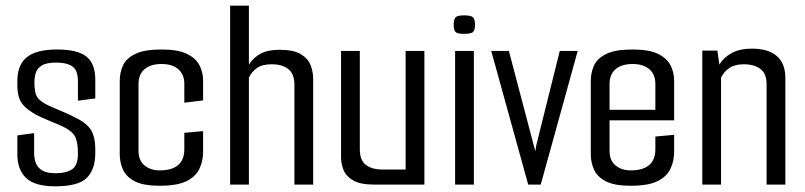

<svg xmlns="http://www.w3.org/2000/svg" viewBox="-20 -649 2830 675"><path d="M174 6Q102 6 71.5 -23.5Q41 -53 41 -106V-173L100 -181V-109Q100 -92 106 -76Q112 -60 128 -50Q144 -40 175 -40Q212 -40 233 -53.5Q254 -67 254 -109Q254 -150 243.5 -169.5Q233 -189 201 -204Q193 -208 180 -213.5Q167 -219 152 -225Q137 -231 124.5 -237Q112 -243 106 -246Q80 -261 66 -275Q52 -289 46.5 -307Q41 -325 41 -350V-364Q41 -421 74.5 -448Q108 -475 180 -475Q253 -475 284 -450Q315 -425 315 -369V-303L254 -295V-363Q254 -402 234.5 -415.5Q215 -429 178 -429Q143 -429 126.5 -418.5Q110 -408 105.5 -392Q101 -376 101 -361Q101 -326 108.5 -311.5Q116 -297 139 -284Q150 -278 167.5 -270.5Q185 -263 204 -255Q223 -247 240 -238Q283 -218 299 -193.5Q315 -169 315 -123V-112Q315 -53 285 -23.5Q255 6 174 6Z M542 4Q483 4 453 -12Q423 -28 412 -53.5Q401 -79 401 -106V-365Q401 -393 412 -418Q423 -443 454.5 -459Q486 -475 548 -475Q606 -475 637.5 -459.5Q669 -444 681.5 -419Q694 -394 694 -366V-296L628 -288V-354Q628 -387 607 -405.5Q586 -424 548 -424Q510 -424 488.5 -406Q467 -388 467 -354V-118Q467 -85 488 -67.5Q509 -50 542 -50Q584 -50 606 -68.5Q628 -87 628 -124V-182L694 -188V-115Q694 -83 681 -55.5Q668 -28 635.5 -12Q603 4 542 4Z M789 -629H855V-422Q871 -447 896.5 -460.5Q922 -474 963 -474Q1013 -474 1038.5 -458Q1064 -442 1072.5 -418.5Q1081 -395 1081 -373V0H1015V-351Q1015 -389 994 -406Q973 -423 935 -423Q902 -423 883.5 -410Q865 -397 855 -376V0H789Z M1297 0Q1246 0 1221 -15Q1196 -30 1187.5 -52Q1179 -74 1179 -96V-470H1245V-124Q1245 -86 1266 -69.5Q1287 -53 1325 -53H1406V-470H1472V0Z M1580 0V-470H1646V0ZM1612 -530Q1588 -530 1581.5 -536.5Q1575 -543 1575 -562Q1575 -581 1581.5 -588Q1588 -595 1612 -595Q1636 -595 1643 -588Q1650 -581 1650 -562Q1650 -543 1643 -536.5Q1636 -530 1612 -530Z M1837 0 1707 -470H1769L1862 -117L1865 -137L1948 -470H2011L1881 0Z M2198 4Q2139 4 2109 -12Q2079 -28 2068 -53.5Q2057 -79 2057 -106V-365Q2057 -393 2068 -418Q2079 -443 2110.5 -459Q2142 -475 2204 -475Q2262 -475 2293.5 -459.5Q2325 -444 2337.5 -419Q2350 -394 2350 -366V-258L2284 -254V-354Q2284 -387 2263 -405.5Q2242 -424 2204 -424Q2166 -424 2144.5 -406Q2123 -388 2123 -354V-118Q2123 -85 2144 -67.5Q2165 -50 2198 -50Q2240 -50 2262 -68.5Q2284 -87 2284 -124V-169L2350 -175V-115Q2350 -83 2337 -55.5Q2324 -28 2291.5 -12Q2259 4 2198 4ZM2067 -226V-263H2350V-226Z M2449 -471H2502L2509 -422Q2524 -447 2552.5 -462.5Q2581 -478 2623 -478Q2681 -478 2711 -452Q2741 -426 2741 -375V0H2675V-353Q2675 -390 2653.5 -406.5Q2632 -423 2595 -423Q2563 -423 2544 -410Q2525 -397 2515 -376V0H2449Z"/></svg>

Font: Smooch Sans Thin Medium
Style: Regular
Weight: 500
Version: Version 1.010